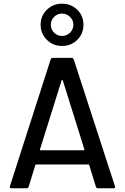

<svg xmlns="http://www.w3.org/2000/svg" viewBox="-20 -1011 670 1031"><path d="M588.9 0H506.8Q498 0 495.1 -7.8L459 -125Q457.5 -127.9 455.1 -127.9H173.8Q171.4 -127.9 169.9 -125L133.8 -7.8Q130.9 0 122.1 0H41Q29.8 0 33.2 -11.2L252 -691.9Q255.4 -700.2 264.2 -700.2H363.8Q372.6 -700.2 376 -691.9L597.2 -11.2L598.1 -6.8Q598.1 0 588.9 0ZM311 -580.1 194.8 -209Q193.4 -204.1 199.2 -204.1H429.2Q434.6 -204.1 433.1 -209L316.9 -580.1Q314.9 -582 314 -582Q313 -582 311 -580.1ZM313 -764.2Q265.1 -764.2 231.7 -797.1Q198.2 -830.1 198.2 -877.9Q198.2 -925.8 231.4 -958.5Q264.6 -991.2 313 -991.2Q361.8 -991.2 395 -958.5Q428.2 -925.8 428.2 -877.9Q428.2 -830.1 395 -797.1Q361.8 -764.2 313 -764.2ZM270.5 -835.4Q288.1 -817.9 313 -817.9Q337.9 -817.9 356 -835.4Q374 -853 374 -877.9Q374 -902.8 356 -920.4Q337.9 -938 313 -938Q288.1 -938 270.5 -920.4Q252.9 -902.8 252.9 -877.9Q252.9 -853 270.5 -835.4Z"/></svg>

Font: Gruenseis Font Medium
Style: Regular
Weight: 500
Designer: Jeremy Tribby
Foundry: Tribby Type
Version: Version 1.408;Glyphs 3.1.2 (3151)